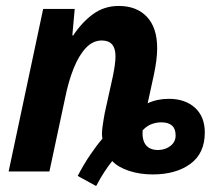

<svg xmlns="http://www.w3.org/2000/svg" viewBox="-20 -576 727 645"><path d="M241 15Q262 -25 283.5 -56.5Q305 -88 324 -110Q321 -126 324.5 -151Q328 -176 332 -197L359 -319Q363 -338 365.5 -356Q368 -374 368 -387Q368 -440 322 -440Q292 -440 268.5 -415Q245 -390 227.5 -346.5Q210 -303 199 -248L146 0H9L125 -546H231L223 -457H226Q255 -501 292.5 -528.5Q330 -556 379 -556Q439 -556 473.5 -519.5Q508 -483 508 -414Q508 -377 497 -325L476 -229Q508 -244 547 -244Q602 -244 635 -214Q668 -184 668 -131Q668 -61 619.5 -25.5Q571 10 493 10Q450 10 413.5 -2Q377 -14 357 -35Q344 -19 330 2.5Q316 24 303 49ZM512 -72Q537 -73 553.5 -86.5Q570 -100 570 -121Q570 -165 522 -165Q505 -165 489 -159Q473 -153 459 -138Q455 -72 512 -72Z"/></svg>

Font: Noto Sans SemiCondensed
Style: Bold Italic
Weight: 700
Width: 4
Italic angle: -12°
Designer: Monotype Design Team
Foundry: Monotype Imaging Inc.
Version: Version 2.013; ttfautohint (v1.8.4.7-5d5b)